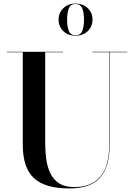

<svg xmlns="http://www.w3.org/2000/svg" viewBox="-20 -1040 751 1075"><path d="M308 -930Q308 -968 334.5 -994Q361 -1020 403 -1020Q445 -1020 471.5 -994Q498 -968 498 -930Q498 -891.5 471.5 -865.8Q445 -840 403 -840Q361 -840 334.5 -865.8Q308 -891.5 308 -930ZM355.5 -930Q355.5 -895 364.5 -868.8Q373.5 -842.5 403 -842.5Q432.5 -842.5 441.5 -868.8Q450.5 -895 450.5 -930Q450.5 -965 441.5 -991.2Q432.5 -1017.5 403 -1017.5Q373.5 -1017.5 364.5 -991.2Q355.5 -965 355.5 -930ZM18 -750H333V-747.5H233V-240Q233 -190.5 239.5 -146Q246 -101.5 263.5 -66.8Q281 -32 313 -12.2Q345 7.5 396.5 7.5Q491 7.5 541.2 -50.2Q591.5 -108 591.5 -230V-747.5H497.5V-750H693V-747.5H594V-230Q594 -106.5 541 -45.8Q488 15 367.5 15Q232 15 169.8 -42.8Q107.5 -100.5 107.5 -230V-747.5H18Z"/></svg>

Font: Bodoni* 72pt Medium
Style: Regular
Weight: 500
Version: Version 2.3